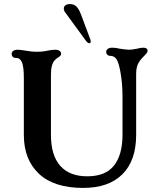

<svg xmlns="http://www.w3.org/2000/svg" viewBox="-20 -912 780 942"><path d="M97 -250V-528Q97 -586 87 -608Q77 -629 57 -628H55Q47 -628 42 -634Q37 -640 37 -648Q37 -656 44.5 -662Q52 -668 67 -668Q78 -668 102 -664Q134 -658 162 -658Q190 -658 216 -664Q236 -668 250 -668Q264 -668 272 -662.5Q280 -657 280 -648Q280 -643 276.5 -639Q273 -635 265 -630Q257 -625 250 -618Q230 -598 230 -548V-250Q230 -150 275.5 -98.5Q321 -47 408 -47Q498 -47 539.5 -100Q581 -153 581 -250V-438Q581 -502 571 -558Q562 -607 551 -622.5Q540 -638 521 -638Q512 -638 506.5 -643.5Q501 -649 501 -658Q501 -666 508.5 -672Q516 -678 531 -678Q548 -678 568 -673Q601 -668 613 -668Q625 -668 652 -673Q669 -678 683 -678Q704 -678 704 -663Q704 -657 699 -650.5Q694 -644 688 -638.5Q682 -633 678 -628Q662 -611 655 -593.5Q648 -576 648 -548V-250Q648 -124 580.5 -57Q513 10 388 10Q245 10 171 -59.5Q97 -129 97 -250ZM403 -710 303 -847Q293 -858 293 -870Q293 -880 301 -886Q309 -892 323 -892Q343 -892 355 -880Q367 -868 377 -842L423 -719Q425 -715 425 -708Q425 -700 419 -700Q411 -700 403 -710Z"/></svg>

Font: Raigarh Medium
Style: Regular
Weight: 500
Designer: jaikishan Patel
Foundry: MagicType
Version: Version 1.000